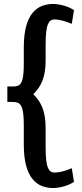

<svg xmlns="http://www.w3.org/2000/svg" viewBox="-20 -840 413 968"><path d="M100 -600Q100 -664 111.5 -706.5Q123 -749 143.5 -774Q164 -799 190.5 -809.5Q217 -820 247 -820Q270 -820 299 -812.5Q328 -805 353 -789L342 -720Q319 -729 296.5 -735.5Q274 -742 255 -742Q244 -742 236 -737Q228 -732 222 -718.5Q216 -705 213 -679.5Q210 -654 210 -614V-536Q210 -504 206 -479Q202 -454 194 -433.5Q186 -413 174.5 -396.5Q163 -380 148 -365Q163 -350 174.5 -333.5Q186 -317 194 -296.5Q202 -276 206 -251Q210 -226 210 -194V-98Q210 -57 213 -32Q216 -7 222 6.5Q228 20 236 25Q244 30 255 30Q274 30 296.5 24Q319 18 342 8L353 77Q328 93 299 100.5Q270 108 247 108Q217 108 190.5 97.5Q164 87 143.5 62Q123 37 111.5 -5.5Q100 -48 100 -112V-208Q100 -245 97 -268.5Q94 -292 87.5 -304.5Q81 -317 70.5 -321.5Q60 -326 45 -326H17V-404H49Q63 -404 73 -409Q83 -414 89 -427.5Q95 -441 97.5 -463.5Q100 -486 100 -522Z"/></svg>

Font: CantoraOne
Style: Regular
Weight: 400
Designer: Pablo Impallari, Rodrigo Fuenzalida
Foundry: Pablo Impallari
Version: Version 1.001; ttfautohint (v0.8) -G 200 -r 50